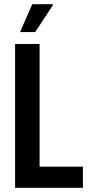

<svg xmlns="http://www.w3.org/2000/svg" viewBox="-20 -897 429 917"><path d="M52 0V-687H169V-101H376V0ZM76 -744 134 -877H232L233 -873L148 -744Z"/></svg>

Font: Archivo ExtraCondensed SemiBold
Style: Regular
Weight: 600
Width: 2
Designer: Hector Gatti
Foundry: Omnibus-Type
Version: Version 2.001